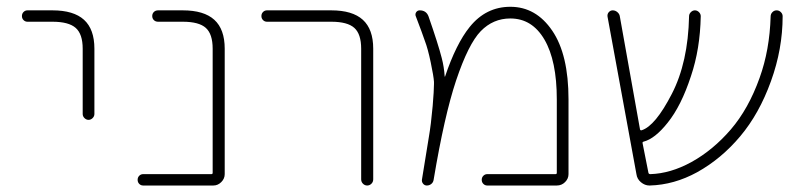

<svg xmlns="http://www.w3.org/2000/svg" viewBox="-20 -578 2405 577"><path d="M137.7 -512.7H62.5Q55.7 -512.7 50.8 -517.6Q45.9 -522.5 45.9 -529.8Q45.9 -537.1 50.8 -542Q55.7 -546.9 62.5 -546.9H137.7Q201.2 -546.9 232.4 -518.6Q263.7 -490.2 263.7 -431.6V-235.4Q263.7 -228.5 258.3 -223.1Q252.9 -217.8 246.1 -217.8Q239.3 -217.8 233.9 -223.1Q228.5 -228.5 228.5 -235.4V-431.6Q228.5 -475.6 207.5 -494.1Q186.5 -512.7 137.7 -512.7Z M619.1 -431.6Q619.1 -475.6 598.6 -494.1Q578.1 -512.7 529.3 -512.7H455.1Q447.3 -512.7 442.4 -517.6Q437.5 -522.5 437.5 -529.8Q437.5 -537.1 442.4 -542Q447.3 -546.9 455.1 -546.9H529.3Q592.8 -546.9 624 -518.6Q655.3 -490.2 655.3 -431.6V-54.7Q655.3 -41 645 -30.8Q634.8 -20.5 621.1 -20.5H410.2Q403.3 -20.5 398.4 -25.4Q393.6 -30.3 393.6 -37.6Q393.6 -44.9 398.4 -49.8Q403.3 -54.7 410.2 -54.7H615.2Q619.1 -54.7 619.1 -58.6Z M782.2 -512.7Q775.4 -512.7 770.5 -517.6Q765.6 -522.5 765.6 -529.8Q765.6 -537.1 770.5 -542Q775.4 -546.9 782.2 -546.9H975.6Q1039.1 -546.9 1070.3 -518.6Q1101.6 -490.2 1101.6 -431.6V-39.1Q1101.6 -31.2 1096.2 -25.9Q1090.8 -20.5 1083.5 -20.5Q1076.2 -20.5 1070.8 -25.9Q1065.4 -31.2 1065.4 -39.1V-431.6Q1065.4 -475.6 1044.9 -494.1Q1024.4 -512.7 975.6 -512.7Z M1316.4 -347.7Q1317.4 -347.7 1317.4 -347.7Q1350.6 -446.3 1391.6 -497.1Q1440.4 -557.6 1513.7 -557.6Q1590.8 -557.6 1639.6 -485.8Q1688.5 -414.1 1688.5 -279.3V-54.7Q1688.5 -41 1678.2 -30.8Q1668 -20.5 1653.3 -20.5H1444.3Q1437.5 -20.5 1432.6 -25.4Q1427.7 -30.3 1427.7 -37.6Q1427.7 -44.9 1432.6 -49.8Q1437.5 -54.7 1444.3 -54.7H1649.4Q1653.3 -54.7 1653.3 -58.6V-279.3Q1653.3 -395.5 1616.2 -459Q1579.1 -522.5 1513.7 -522.5Q1461.9 -522.5 1424.8 -484.4Q1387.7 -446.3 1350.6 -335.9Q1315.4 -230.5 1283.2 -38.1Q1282.2 -30.3 1276.4 -25.4Q1270.5 -20.5 1262.7 -20.5Q1255.9 -20.5 1251.5 -25.9Q1247.1 -31.2 1248 -38.1Q1262.7 -128.9 1268.6 -165Q1275.4 -204.1 1280.3 -259.8Q1284.2 -306.6 1284.2 -325.2Q1284.2 -329.1 1284.2 -332Q1283.2 -348.6 1274.4 -390.6Q1265.6 -432.6 1256.8 -455.1Q1250 -475.6 1229.5 -529.3Q1228.5 -531.2 1228.5 -534.2Q1228.5 -538.1 1230.5 -541Q1234.4 -546.9 1241.2 -546.9Q1260.7 -546.9 1267.6 -529.3Q1296.9 -445.3 1307.6 -403.3Q1314.5 -377 1316.4 -347.7Z M2332 -529.3Q2332 -430.7 2296.9 -334Q2261.7 -236.3 2204.6 -168.5Q2147.5 -100.6 2075.2 -60.5Q2005.9 -22.5 1932.6 -20.5Q1932.6 -20.5 1931.6 -20.5Q1918 -20.5 1906.2 -30.3Q1894.5 -40 1892.6 -54.7L1805.7 -528.3Q1804.7 -536.1 1809.6 -541.5Q1814.5 -546.9 1821.3 -546.9Q1829.1 -546.9 1835.4 -541.5Q1841.8 -536.1 1842.8 -528.3L1903.3 -189.5Q1904.3 -185.5 1908.2 -186.5Q1949.2 -199.2 1999 -295.9Q2047.9 -390.6 2050.8 -529.3Q2050.8 -536.1 2056.2 -541.5Q2061.5 -546.9 2068.4 -546.9Q2075.2 -546.9 2080.6 -541.5Q2085.9 -536.1 2085.9 -529.3Q2084 -430.7 2056.6 -349.6Q2027.3 -259.8 1986.3 -209Q1948.2 -161.1 1914.1 -152.3Q1910.2 -151.4 1911.1 -147.5L1928.7 -58.6Q1929.7 -54.7 1934.6 -54.7Q1995.1 -56.6 2057.6 -90.8Q2123 -127 2176.3 -189Q2229.5 -251 2262.7 -343.8Q2293 -427.7 2295.9 -528.3Q2295.9 -536.1 2301.3 -541.5Q2306.6 -546.9 2314 -546.9Q2321.3 -546.9 2326.7 -541.5Q2332 -536.1 2332 -529.3Z"/></svg>

Font: Gen Jyuu Gothic ExtraLight
Style: Regular
Weight: 100
Designer: [Source Han Sans]
Ryoko NISHIZUKA  (kana & ideographs); Paul D. Hunt (Latin, Greek & Cyrillic); Wenlong ZHANG  (bopomofo
Version: Version 1.002.20150607